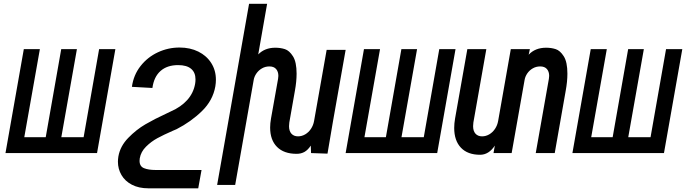

<svg xmlns="http://www.w3.org/2000/svg" viewBox="-20 -810 3640 1016"><path d="M493.5 0H9L106 -550H191L108.5 -84H222L304 -550H387L304.5 -84H422.5L504.5 -550H590.5Z M604 45.5Q604 33.5 606.5 17.5Q616 -36.5 658.5 -80.2Q701 -124 749.5 -152.2Q798 -180.5 857 -207.5L884 -220.5Q938 -244 971 -281Q1004 -318 1012.5 -366.5Q1014.5 -378 1014.5 -390Q1014.5 -426.5 991.2 -446Q968 -465.5 922.5 -465.5Q864.5 -465.5 829.5 -434.5Q794.5 -403.5 786.5 -344.5L678 -350.5Q686.5 -413 723.5 -460.2Q760.5 -507.5 815 -533Q869.5 -558.5 930 -558.5Q986 -558.5 1029.8 -536.8Q1073.5 -515 1098 -476.2Q1122.5 -437.5 1122.5 -388Q1122.5 -371 1119.5 -353Q1106.5 -278.5 1048.5 -222Q990.5 -165.5 914.5 -126.5L894.5 -118Q845.5 -96.5 812.8 -78.8Q780 -61 752.8 -34Q725.5 -7 719.5 28Q718.5 32.5 718.5 41Q718.5 70.5 742.2 80Q766 89.5 802.5 89.5H1046.5L1029 186.5H765Q714.5 186.5 678 167.5Q641.5 148.5 622.8 116.2Q604 84 604 45.5Z M1453 -408.5Q1453 -431 1441 -444.8Q1429 -458.5 1405.5 -458.5Q1384 -458.5 1366.2 -448.2Q1348.5 -438 1337 -421.5Q1325.5 -405 1322.5 -387L1224.5 168.5H1129L1298 -790H1393.5L1346.5 -522Q1381 -557.5 1437 -557.5Q1464 -557.5 1487.5 -550Q1511 -542.5 1530.2 -512.2Q1549.5 -482 1549.5 -420Q1549.5 -378.5 1540.5 -329.5L1511 -162Q1509.5 -151.5 1509.5 -142.5Q1509.5 -116.5 1522.2 -102.5Q1535 -88.5 1557 -88.5Q1577 -88.5 1595 -99Q1613 -109.5 1625.5 -128.2Q1638 -147 1642 -170L1708.5 -546H1809L1741.5 -165Q1728 -88 1713 3L1626 0L1624.5 -39.5Q1609 -16 1591 -6Q1573 4 1549.5 4Q1482.5 4 1446 -32.5Q1409.5 -69 1409.5 -135Q1409.5 -157 1414 -182.5L1451.5 -393Q1453 -401.5 1453 -408.5Z M2293.5 0H1809L1906 -550H1991L1908.5 -84H2022L2104 -550H2187L2104.5 -84H2222.5L2304.5 -550H2390.5Z M2383.5 -133Q2383.5 -156.5 2388 -182.5L2453 -550H2553.5L2485 -162Q2483.5 -151.5 2483.5 -142.5Q2483.5 -116.5 2496.2 -102.5Q2509 -88.5 2531 -88.5Q2551 -88.5 2569 -99Q2587 -109.5 2599.5 -128.2Q2612 -147 2616 -170L2683 -550H2784L2777.5 -520.5Q2812 -557.5 2870 -557.5Q2897 -557.5 2920.5 -550Q2944 -542.5 2963.2 -512.2Q2982.5 -482 2982.5 -420Q2982.5 -378.5 2973.5 -329.5L2915.5 0H2815L2884.5 -393Q2886 -401.5 2886 -408.5Q2886 -431 2874 -444.8Q2862 -458.5 2838.5 -458.5Q2817 -458.5 2799.2 -448.2Q2781.5 -438 2770.2 -421.5Q2759 -405 2756 -387L2687.5 0H2591.5L2598.5 -39.5Q2566.5 9 2520.5 9Q2454.5 9 2419 -28.5Q2383.5 -66 2383.5 -133Z M3493.5 0H3009L3106 -550H3191L3108.5 -84H3222L3304 -550H3387L3304.5 -84H3422.5L3504.5 -550H3590.5Z"/></svg>

Font: JuliaMono
Style: Italic
Weight: 400
Italic angle: -9°
Monospace: yes
Designer: cormullion
Foundry: corm
Version: Version 0.057; ttfautohint (v1.8.4)